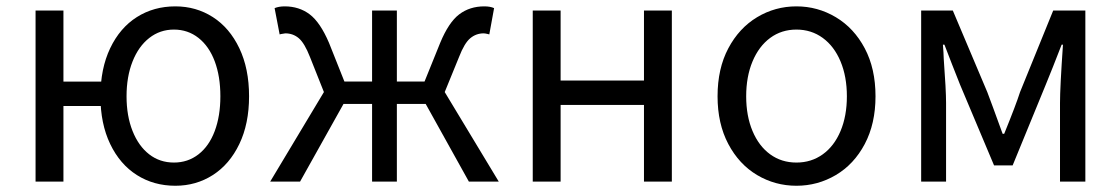

<svg xmlns="http://www.w3.org/2000/svg" viewBox="-20 -576 3554 609"><path d="M181.2 -542.6V-317.2H319V-239.8H181.2V0H92.8V-542.6ZM298.6 -270.6Q298.6 -358.4 329.5 -423.1Q360.4 -487.8 414.1 -521.8Q467.8 -555.8 536.2 -555.8Q602 -555.8 655.1 -521.8Q708.2 -487.8 739.1 -423.1Q770 -358.4 770 -270.6Q770 -183.4 739.1 -119.1Q708.2 -54.8 655.1 -20.8Q602 13.2 536.2 13.2Q467.8 13.2 414.1 -20.8Q360.4 -54.8 329.5 -119.2Q298.6 -183.6 298.6 -270.6ZM679 -270.6Q679 -333.8 661.1 -381.5Q643.2 -429.2 609.6 -455.7Q576 -482.2 531.6 -482.2Q487.6 -482.2 453.5 -455.6Q419.4 -429 400.4 -380.9Q381.4 -332.8 381.4 -270.6Q381.4 -208.4 400.4 -160.6Q419.4 -112.8 453.1 -86.6Q486.8 -60.4 531.6 -60.4Q576 -60.4 609.6 -86.5Q643.2 -112.6 661.1 -160.3Q679 -208 679 -270.6Z M885 -470.2Q882.2 -470.2 871.2 -468Q868.8 -467.6 867 -466.8L851 -550.2Q864.6 -555.8 883 -555.8Q928.8 -555.8 962.3 -530.5Q995.8 -505.2 1023.6 -440L1072.4 -317.4H1160.2V-542.6H1238.8V-317.4H1326.6L1376.2 -440Q1403.2 -505.2 1436.6 -530.5Q1470 -555.8 1516 -555.8Q1535.2 -555.8 1547.2 -550.2L1532 -466.8Q1530.2 -467.6 1527.8 -468Q1518.4 -470.2 1514 -470.2Q1490.2 -470.2 1471.6 -454.7Q1453 -439.2 1436 -395.2L1390.6 -284L1562 0H1467.2L1330.2 -246.4H1238.8V0H1160.2V-246.4H1069.6L931.8 0H837L1007.4 -284L963.2 -395.2Q946 -439.2 927.8 -454.7Q909.6 -470.2 885 -470.2Z M1758.2 -542.6V-320.6H2022.6V-542.6H2111V0H2022.6V-243.2H1758.2V0H1669.8V-542.6Z M2256 -270.6Q2256 -358.4 2290.1 -422.7Q2324.2 -487 2381.4 -521.4Q2438.6 -555.8 2506.2 -555.8Q2573.6 -555.8 2631.2 -521.4Q2688.8 -487 2722.9 -422.7Q2757 -358.4 2757 -270.6Q2757 -183.6 2722.9 -119.2Q2688.8 -54.8 2631.2 -20.8Q2573.6 13.2 2506.2 13.2Q2438.6 13.2 2381.4 -20.8Q2324.2 -54.8 2290.1 -119.2Q2256 -183.6 2256 -270.6ZM2666.2 -270.6Q2666.2 -333 2646.1 -381.1Q2626 -429.2 2589.7 -455.7Q2553.4 -482.2 2506.2 -482.2Q2458.8 -482.2 2422.9 -455.7Q2387 -429.2 2366.9 -381.1Q2346.8 -333 2346.8 -270.6Q2346.8 -208.2 2366.9 -160.4Q2387 -112.6 2422.9 -86.5Q2458.8 -60.4 2506.2 -60.4Q2553.4 -60.4 2589.7 -86.5Q2626 -112.6 2646.1 -160.4Q2666.2 -208.2 2666.2 -270.6Z M3002.2 -542.6 3111.6 -283.8 3129.8 -235Q3145 -193.8 3160.2 -151.6H3165.2Q3202.8 -244.2 3215.4 -283.8L3320.6 -542.6H3422.6V0H3342.2V-249.6Q3342.2 -298.4 3351.6 -434.4H3347.4Q3334 -399 3319.6 -363.4Q3307.2 -332.6 3297 -307.4L3192 -51.4H3133L3025.2 -307.4L3000.4 -370.2L2975.6 -434.4H2970.8Q2973 -407.4 2973.4 -389.8Q2980.8 -290 2980.8 -249.6V0H2901.8V-542.6Z"/></svg>

Font: 寒蝉端黑体 Light
Style: Regular
Weight: 300
Designer: ChillDuanSans {Warren2060}; 
Source Han Sans {Ryoko NISHIZUKA 西塚涼子 (kana, bopomofo & ideographs); Paul D. Hunt (Latin, G
Foundry: ChillType&Adobe
Version: Version 1.300;Glyphs 3.3 (3306)